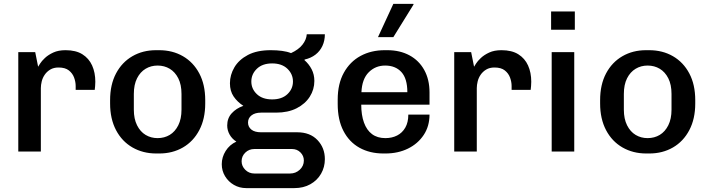

<svg xmlns="http://www.w3.org/2000/svg" viewBox="-20 -779 3646 987"><path d="M74 0V-511H161L176 -436Q178 -439 186 -452Q194 -465 211 -481Q228 -497 254 -509Q280 -521 317 -521Q370 -521 403.5 -500Q437 -479 453.5 -442.5Q470 -406 470 -359Q470 -348 469 -336.5Q468 -325 467 -317H369V-337Q369 -358 361 -380Q353 -402 334 -417Q315 -432 281 -432Q256 -432 238.5 -421.5Q221 -411 210 -395Q199 -379 194.5 -360.5Q190 -342 190 -326V0Z M783 10Q715 10 661 -21Q607 -52 576.5 -110Q546 -168 546 -247V-264Q546 -344 576.5 -401.5Q607 -459 660.5 -490Q714 -521 782 -521H798Q867 -521 920.5 -490Q974 -459 1004.5 -401.5Q1035 -344 1035 -264V-247Q1035 -168 1004.5 -110Q974 -52 920.5 -21Q867 10 799 10ZM790 -69Q825 -69 852.5 -85.5Q880 -102 896.5 -135Q913 -168 913 -215V-296Q913 -344 896.5 -376.5Q880 -409 852.5 -425.5Q825 -442 790 -442Q756 -442 728.5 -425.5Q701 -409 684.5 -376.5Q668 -344 668 -296V-215Q668 -168 684.5 -135Q701 -102 728.5 -85.5Q756 -69 790 -69Z M1246 188Q1211 188 1182.5 171.5Q1154 155 1137 127Q1120 99 1120 65Q1120 29 1140 -3Q1160 -35 1195 -51Q1173 -65 1160.5 -87Q1148 -109 1148 -134Q1148 -171 1171 -196.5Q1194 -222 1231 -235Q1200 -255 1181 -283Q1162 -311 1162 -351Q1162 -394 1185 -433Q1208 -472 1254.5 -496.5Q1301 -521 1372 -521Q1403 -521 1429.5 -517.5Q1456 -514 1476 -506Q1515 -524 1535 -549.5Q1555 -575 1557 -603H1650Q1650 -570 1637.5 -543Q1625 -516 1601.5 -498Q1578 -480 1546 -473L1545 -470Q1568 -450 1582 -423Q1596 -396 1596 -363Q1596 -319 1572.5 -282Q1549 -245 1505 -222.5Q1461 -200 1399 -200H1322Q1291 -200 1273 -186Q1255 -172 1255 -149Q1255 -127 1272 -113Q1289 -99 1322 -99H1508Q1574 -99 1612 -59Q1650 -19 1650 39Q1650 80 1630.5 114Q1611 148 1575.5 168Q1540 188 1493 188ZM1288 113H1471Q1500 113 1521 93.5Q1542 74 1542 46Q1542 22 1524.5 4.5Q1507 -13 1481 -13H1288Q1260 -13 1241 5.5Q1222 24 1222 50Q1222 75 1241 94Q1260 113 1288 113ZM1379 -268Q1429 -268 1457.5 -295Q1486 -322 1486 -360Q1486 -398 1457.5 -425.5Q1429 -453 1379 -453Q1329 -453 1300.5 -425.5Q1272 -398 1272 -360Q1272 -322 1300.5 -295Q1329 -268 1379 -268Z M1951 10Q1881 10 1828 -19.5Q1775 -49 1745.5 -106Q1716 -163 1716 -244V-267Q1716 -348 1747.5 -405Q1779 -462 1833.5 -491.5Q1888 -521 1958 -521H1971Q2036 -521 2085 -494.5Q2134 -468 2161 -419Q2188 -370 2188 -304V-241H1837Q1837 -188 1851 -149Q1865 -110 1892.5 -89.5Q1920 -69 1961 -69Q1995 -69 2021.5 -82.5Q2048 -96 2063.5 -123Q2079 -150 2079 -190H2188Q2188 -130 2158 -85Q2128 -40 2077 -15Q2026 10 1961 10ZM1838 -305H2074Q2074 -375 2043.5 -408.5Q2013 -442 1960 -442Q1910 -442 1875.5 -407.5Q1841 -373 1838 -305ZM1923 -588 2002 -759H2105L2106 -756L2002 -588Z M2315 0V-511H2402L2417 -436Q2419 -439 2427 -452Q2435 -465 2452 -481Q2469 -497 2495 -509Q2521 -521 2558 -521Q2611 -521 2644.5 -500Q2678 -479 2694.5 -442.5Q2711 -406 2711 -359Q2711 -348 2710 -336.5Q2709 -325 2708 -317H2610V-337Q2610 -358 2602 -380Q2594 -402 2575 -417Q2556 -432 2522 -432Q2497 -432 2479.5 -421.5Q2462 -411 2451 -395Q2440 -379 2435.5 -360.5Q2431 -342 2431 -326V0Z M2816 0V-511H2932V0ZM2813 -626V-720H2935V-626Z M3302 10Q3234 10 3180 -21Q3126 -52 3095.5 -110Q3065 -168 3065 -247V-264Q3065 -344 3095.5 -401.5Q3126 -459 3179.5 -490Q3233 -521 3301 -521H3317Q3386 -521 3439.5 -490Q3493 -459 3523.5 -401.5Q3554 -344 3554 -264V-247Q3554 -168 3523.5 -110Q3493 -52 3439.5 -21Q3386 10 3318 10ZM3309 -69Q3344 -69 3371.5 -85.5Q3399 -102 3415.5 -135Q3432 -168 3432 -215V-296Q3432 -344 3415.5 -376.5Q3399 -409 3371.5 -425.5Q3344 -442 3309 -442Q3275 -442 3247.5 -425.5Q3220 -409 3203.5 -376.5Q3187 -344 3187 -296V-215Q3187 -168 3203.5 -135Q3220 -102 3247.5 -85.5Q3275 -69 3309 -69Z"/></svg>

Font: Chivo Medium Medium
Style: Regular
Weight: 500
Version: Version 2.002